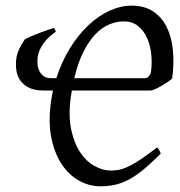

<svg xmlns="http://www.w3.org/2000/svg" viewBox="-20 -650 643 685"><path d="M421.9 -573.7Q396 -573.7 370.4 -563.2Q344.7 -552.7 321.3 -528.8Q297.9 -504.9 278.1 -466.1Q258.3 -427.2 245.1 -371.1H498Q505.4 -371.1 511.5 -378.4Q517.6 -385.7 519 -396Q522.9 -426.3 519.5 -457.8Q516.1 -489.3 504.4 -515.1Q492.7 -541 472.2 -557.4Q451.7 -573.7 421.9 -573.7ZM236.3 -327.1Q235.4 -320.8 234.4 -314.7Q233.4 -308.6 232.4 -302.2Q223.6 -237.3 233.9 -188.5Q244.1 -139.6 265.9 -106.9Q287.6 -74.2 317.1 -57.9Q346.7 -41.5 376.5 -41.5Q394.5 -41.5 411.4 -45.9Q428.2 -50.3 447 -60.3Q465.8 -70.3 488.5 -85.9Q511.2 -101.6 540.5 -124Q542.5 -123 544.7 -119.9Q546.9 -116.7 548.6 -113.3Q550.3 -109.9 551.5 -106.7Q552.7 -103.5 553.7 -102.1Q519 -67.4 491.7 -44.9Q464.4 -22.5 439.5 -9.3Q414.6 3.9 390.4 9.3Q366.2 14.6 337.9 14.6Q298.3 14.6 262.2 -5.4Q226.1 -25.4 200.4 -63.7Q174.8 -102.1 163.3 -157.7Q151.9 -213.4 161.6 -284.2Q164.6 -305.7 168.9 -327.1H134.8Q102.1 -327.1 81.8 -337.9Q61.5 -348.6 51 -365Q40.5 -381.3 38.1 -401.4Q35.6 -421.4 38.1 -439.9Q40.5 -458 48.8 -475.6Q57.1 -493.2 68.8 -509.8Q76.2 -514.2 91.1 -520.5Q106 -526.9 122.1 -533Q138.2 -539.1 152.6 -543.9Q167 -548.8 173.3 -550.3Q174.8 -547.9 176.3 -544.2Q177.7 -540.5 179.2 -536.6Q152.3 -519 135 -494.9Q117.7 -470.7 114.3 -445.8Q112.8 -435.5 113.8 -422.4Q114.7 -409.2 119.9 -397.9Q125 -386.7 135 -378.9Q145 -371.1 161.1 -371.1H181.2Q199.7 -429.7 229.2 -477.5Q258.8 -525.4 294.7 -559.3Q330.6 -593.3 370.6 -611.6Q410.6 -629.9 449.7 -629.9Q495.1 -629.9 526.1 -609.4Q557.1 -588.9 574.7 -553.5Q592.3 -518.1 596.9 -470.7Q601.6 -423.3 594.2 -370.1Q590.3 -365.7 579.6 -358.4Q568.8 -351.1 556.6 -344Q544.4 -336.9 533.4 -332Q522.5 -327.1 517.6 -327.1Z"/></svg>

Font: Gentium Plus
Style: Italic
Weight: 400
Italic angle: -8°
Designer: J. Victor Gaultney, Annie Olsen, Iska Routamaa
Foundry: SIL International
Version: Version 1.510